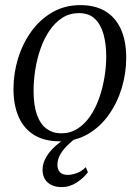

<svg xmlns="http://www.w3.org/2000/svg" viewBox="-20 -556 560 769"><path d="M301.5 -535.5Q362 -535.5 402.8 -510.5Q443.5 -485.5 464.5 -438.5Q485.5 -391.5 485.5 -324Q485.5 -262.5 467.5 -203Q449.5 -143.5 415 -95.2Q380.5 -47 331.2 -18.5Q282 10 219 10Q158.5 10 117.2 -15Q76 -40 55 -87.2Q34 -134.5 34 -200Q34 -262.5 52.5 -322.5Q71 -382.5 106 -430.8Q141 -479 190.5 -507.2Q240 -535.5 301.5 -535.5ZM296 -503.5Q259.5 -503.5 230.2 -485Q201 -466.5 179 -434.5Q157 -402.5 142.8 -362.2Q128.5 -322 121.5 -278Q114.5 -234 114.5 -192Q114.5 -133.5 128.2 -95.8Q142 -58 167 -40Q192 -22 225 -22Q261.5 -22 290.5 -40.5Q319.5 -59 341 -90.5Q362.5 -122 376.8 -162Q391 -202 398.2 -245.2Q405.5 -288.5 405.5 -329.5Q405.5 -379 394.8 -418.2Q384 -457.5 360.2 -480.5Q336.5 -503.5 296 -503.5ZM226 193.5Q191.5 193 171 174.8Q150.5 156.5 150.5 124Q150.5 103.5 159.5 84Q168.5 64.5 184.5 46.5Q200.5 28.5 222 12.2Q243.5 -4 268.5 -18L289 -30.5L306.5 -19.5Q277.5 0.5 255.8 20.8Q234 41 222 61.5Q210 82 210 104.5Q210 123.5 220.5 134Q231 144.5 251 144.5Q267 144.5 287 137.5Q307 130.5 323.5 113.5L332 134Q315.5 156.5 287.2 175Q259 193.5 226 193.5Z"/></svg>

Font: Merriweather 96pt Light
Style: Italic
Weight: 300
Italic angle: -7.8°
Version: Version 2.101